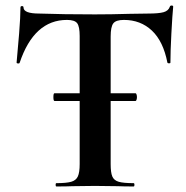

<svg xmlns="http://www.w3.org/2000/svg" viewBox="-20 -674 672 694"><path d="M173 -323Q173 -337 177 -337H470Q472 -337 473.5 -332.5Q475 -328 475 -323Q475 -318 473.5 -313.5Q472 -309 470 -309H177Q173 -309 173 -323ZM51 -447Q50 -444 45 -444.5Q40 -445 40 -448Q44 -488 49 -551.5Q54 -615 54 -647Q54 -652 59.5 -652Q65 -652 65 -647Q65 -625 122 -625Q208 -622 323 -622Q382 -622 448 -624L516 -625Q554 -625 571.5 -630Q589 -635 594 -650Q595 -654 600.5 -654Q606 -654 606 -650Q603 -620 599.5 -554Q596 -488 596 -448Q596 -445 591 -445Q586 -445 585 -448Q570 -525 529 -563.5Q488 -602 428 -602Q399 -602 389.5 -589.5Q380 -577 380 -542V-81Q380 -50 386 -36Q392 -22 409 -17Q426 -12 463 -12Q466 -12 466 -6Q466 0 463 0Q427 0 406 -1L323 -2L242 -1Q221 0 184 0Q181 0 181 -6Q181 -12 184 -12Q220 -12 237.5 -17Q255 -22 261.5 -36.5Q268 -51 268 -81V-544Q268 -578 259 -590Q250 -602 222 -602Q103 -602 51 -447Z"/></svg>

Font: Cormorant SC
Style: Bold
Weight: 700
Designer: Christian Thalmann (Catharsis Fonts)
Foundry: Catharsis Fonts
Version: Version 4.000